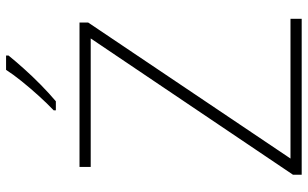

<svg xmlns="http://www.w3.org/2000/svg" viewBox="-206 -784 990 617"><g transform="rotate(-90 288.5 -475.0)"><path d="M537 0H36V-28L474 -678H61V-714H525V-686L88 -36H537ZM419 -942Q402 -921 377.5 -893.5Q353 -866 325 -838.5Q297 -811 272 -790H243V-797Q264 -817 289 -844.5Q314 -872 336.5 -900Q359 -928 373 -950H419Z"/></g></svg>

Font: Noto Sans Lao Looped ExtraLight
Style: Regular
Weight: 200
Designer: Mark Frömberg, Ben Mitchell
Foundry: The Fontpad Ltd
Version: Version 1.002; ttfautohint (v1.8.4.7-5d5b)